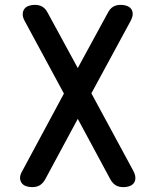

<svg xmlns="http://www.w3.org/2000/svg" viewBox="-20 -760 640 790"><path d="M517 -673 356 -376 528 -58Q537 -41 537 -28Q537 -15 530.5 -6.5Q524 2 512.5 6Q501 10 488 10Q468 10 455 1.5Q442 -7 433 -24L300 -271L167 -24Q158 -7 145 1.5Q132 10 112 10Q99 10 87.5 6Q76 2 69.5 -6.5Q63 -15 62.5 -27.5Q62 -40 72 -57L243 -375L82 -673Q73 -689 73.5 -702Q74 -715 80.5 -723.5Q87 -732 98.5 -736Q110 -740 124 -740Q142 -740 155 -732Q168 -724 177 -706L300 -480L423 -706Q432 -724 445 -732Q458 -740 477 -740Q490 -740 501.5 -736Q513 -732 519.5 -723.5Q526 -715 526 -702.5Q526 -690 517 -673Z"/></svg>

Font: Maple Mono Medium
Style: Regular
Weight: 500
Monospace: yes
Designer: subframe7536
Version: Version 7.000